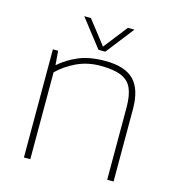

<svg xmlns="http://www.w3.org/2000/svg" viewBox="-98 -728 745 813"><g transform="rotate(15 274.0 -322.0)"><path d="M267 -522 172 -644H201L282 -540L363 -644H392L297 -522ZM80 0V-474H103L108 -412Q146 -445 193 -464.5Q240 -484 308 -484Q394 -484 433.5 -444Q473 -404 473 -317V0H445V-317Q445 -369 431.5 -400Q418 -431 385 -445Q352 -459 293 -459Q237 -459 190 -437Q143 -415 108 -381V0Z"/></g></svg>

Font: Kanit Thin
Style: Regular
Weight: 250
Designer: Katatrad Team
Foundry: CadsonDemak
Version: Version 2.000; ttfautohint (v1.8.3)